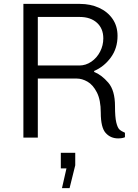

<svg xmlns="http://www.w3.org/2000/svg" viewBox="-20 -706 710 985"><path d="M583 -522Q583 -458 548.5 -411Q514 -364 463 -342V-337Q501 -322 535.5 -282Q570 -242 570 -161Q570 -105 576.5 -78Q583 -51 592.5 -42Q602 -33 621 -25V-2Q607 4 586 4Q547 4 522 -24Q497 -52 497 -128Q497 -193 477 -232Q457 -271 429 -287Q401 -303 374 -303H174V0H100V-686H390Q444 -686 488 -666Q532 -646 557.5 -609Q583 -572 583 -522ZM174 -619V-370H387Q420 -370 448.5 -389.5Q477 -409 493.5 -441Q510 -473 510 -509Q510 -560 477 -589.5Q444 -619 389 -619ZM321 158H292V78H366V142L337 259H298Z"/></svg>

Font: Chivo Light
Style: Regular
Weight: 300
Designer: Hector Gatti
Foundry: Omnibus-Type
Version: Version 1.007